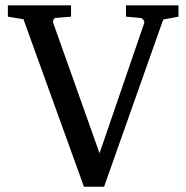

<svg xmlns="http://www.w3.org/2000/svg" viewBox="-20 -691 706 727"><path d="M598.1 -617.2 374 16.1H297.9L68.8 -618.2L9.8 -627.9V-670.9H249V-627.9L189.9 -623Q184.6 -622.1 182.1 -615.7Q179.7 -609.4 181.2 -605L356.9 -110.8L525.9 -603Q527.8 -608.9 523.2 -615.5Q518.6 -622.1 512.2 -623L457 -627.9V-670.9H655.8V-627.9Z"/></svg>

Font: BabelStone Ogham Stemless
Style: Regular
Weight: 400
Designer: Andrew West
Foundry: BabelStone
Version: Version 2.02 March 14, 2022